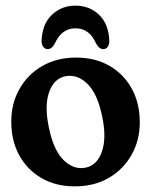

<svg xmlns="http://www.w3.org/2000/svg" viewBox="-20 -653 537 682"><path d="M250.5 -448.5Q318 -448.5 368.8 -419.2Q419.5 -390 448 -338.2Q476.5 -286.5 476.5 -218.5Q476.5 -154.5 447.2 -102.8Q418 -51 366.2 -21Q314.5 9 246 9Q178.5 9 127.8 -20.2Q77 -49.5 48.5 -101.2Q20 -153 20 -221Q20 -285 49 -336.8Q78 -388.5 130 -418.5Q182 -448.5 250.5 -448.5ZM284.5 -57.5Q325 -66 342 -114.5Q359 -163 343 -239Q326.5 -320 290.5 -355.2Q254.5 -390.5 211.5 -382Q171 -373.5 154.2 -325Q137.5 -276.5 153.5 -200.5Q170 -119.5 206 -84.2Q242 -49 284.5 -57.5ZM248 -552.5Q199 -552.5 174.5 -498Q164 -478.5 149.5 -478.5Q139 -478.5 132.8 -488Q126.5 -497.5 128 -513.5Q131.5 -570 165.5 -601.5Q199.5 -633 248 -633Q297 -633 330.8 -601.5Q364.5 -570 368 -513.5Q369.5 -497.5 363.5 -488Q357.5 -478.5 346.5 -478.5Q332.5 -478.5 321.5 -498Q298 -552.5 248 -552.5Z"/></svg>

Font: Fraunces 144pt SuperSoft SemiBold
Style: Regular
Weight: 600
Version: Version 1.000;[b76b70a41]